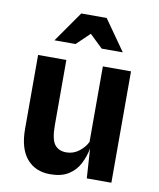

<svg xmlns="http://www.w3.org/2000/svg" viewBox="-87 -849 767 927"><g transform="rotate(10 296.0 -385.0)"><path d="M222 11Q149.5 11 107.5 -38.2Q65.5 -87.5 65.5 -184V-546H204V-226.5Q204 -158 223.2 -132.2Q242.5 -106.5 281 -106.5Q315 -106.5 342.5 -127.5Q370 -148.5 383 -176V-546H521V0H400.5L391 -144.5Q383 -103.5 364.5 -68Q346 -32.5 311.5 -10.8Q277 11 222 11ZM131 -629.5 236 -779.5H360.5L466 -629.5H362.5L298.5 -691L234.5 -629.5Z"/></g></svg>

Font: Spline Sans SemiBold
Style: Regular
Weight: 600
Designer: Eben Sorkin, Mirko Velimirovic
Foundry: Sorkin Type
Version: Version 1.000; ttfautohint (v1.8.3)